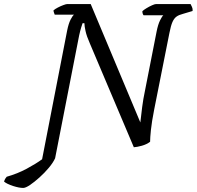

<svg xmlns="http://www.w3.org/2000/svg" viewBox="-142 -724 967 944"><path d="M-28 200Q-48 200 -77.5 190.5Q-107 181 -122 169Q-120 161 -116 154.5Q-112 148 -109 145Q-56 130 -10.5 105.5Q35 81 65 59L188 -573Q195 -608 205 -627.5Q215 -647 222 -652H127Q126 -655 123.5 -661.5Q121 -668 121 -673Q129 -680 142.5 -687Q156 -694 169.5 -699Q183 -704 188 -704H304L548 -122Q552 -158 557 -197.5Q562 -237 571 -279L628 -569Q635 -604 645 -624Q655 -644 661 -649H564Q562 -651 560 -656Q558 -661 558 -669Q564 -675 578 -683.5Q592 -692 605.5 -698Q619 -704 625 -704H795Q798 -698 802 -689.5Q806 -681 805 -670L758 -656Q738 -651 726 -642.5Q714 -634 706 -616Q698 -598 691 -562L616 -185Q604 -124 600 -85Q596 -46 596 -27Q579 -14 555.5 -7.5Q532 -1 516 0L300 -510Q284 -546 278.5 -571.5Q273 -597 273 -610H264Q262 -605 257 -588.5Q252 -572 247 -549L129 54Q119 76 98 101Q77 126 52 148.5Q27 171 5.5 185.5Q-16 200 -28 200Z"/></svg>

Font: Texturina
Style: Italic
Weight: 400
Italic angle: -11°
Designer: Guillermo Torres Carreño
Foundry: Omnibus-Type
Version: Version 1.002; ttfautohint (v1.8.3)